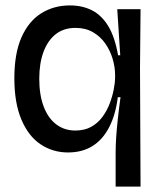

<svg xmlns="http://www.w3.org/2000/svg" viewBox="-20 -550 584 709"><path d="M407 139V14Q407 -13 409 -43Q411 -73 415 -110Q419 -147 425 -191H415Q407 -127 383.5 -81Q360 -35 322 -11Q284 13 231 13Q175 13 130 -17Q85 -47 59 -108.5Q33 -170 33 -261Q33 -353 59.5 -412.5Q86 -472 132.5 -501Q179 -530 238 -530Q284 -530 319.5 -512Q355 -494 379.5 -454Q404 -414 416 -346H424L413 -516H499L497 -298L499 139ZM258 -68Q292 -68 316.5 -81.5Q341 -95 358 -118Q375 -141 385 -167.5Q395 -194 400 -219.5Q405 -245 405 -265V-273Q405 -302 396 -332.5Q387 -363 369 -389Q351 -415 323.5 -431Q296 -447 259 -447Q215 -447 185.5 -423.5Q156 -400 140.5 -358Q125 -316 125 -259Q125 -199 141.5 -156Q158 -113 188 -90.5Q218 -68 258 -68Z"/></svg>

Font: Bricolage Grotesque 96pt ExtraBold 96pt
Style: Regular
Weight: 400
Version: Version 1.001;gftools[0.9.33.dev8+g029e19f]